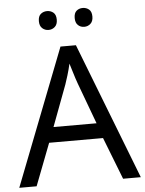

<svg xmlns="http://www.w3.org/2000/svg" viewBox="-60 -956 759 1004"><g transform="rotate(-5 319.5 -454.0)"><path d="M545 0 459 -221H176L91 0H0L279 -717H360L638 0ZM352 -517Q349 -525 342 -546Q335 -567 328.5 -589.5Q322 -612 318 -624Q311 -593 302 -563.5Q293 -534 287 -517L206 -301H432ZM178 -859Q178 -885 192 -896.5Q206 -908 225 -908Q244 -908 258 -896.5Q272 -885 272 -859Q272 -834 258 -821.5Q244 -809 225 -809Q206 -809 192 -821.5Q178 -834 178 -859ZM366 -859Q366 -885 379.5 -896.5Q393 -908 412 -908Q431 -908 445 -896.5Q459 -885 459 -859Q459 -834 445 -821.5Q431 -809 412 -809Q393 -809 379.5 -821.5Q366 -834 366 -859Z"/></g></svg>

Font: Noto Sans Anatolian Hieroglyphs
Style: Regular
Weight: 400
Designer: Monotype Design Team
Foundry: Monotype Imaging Inc.
Version: Version 2.001; ttfautohint (v1.8.4.7-5d5b)